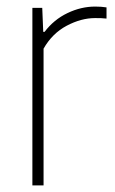

<svg xmlns="http://www.w3.org/2000/svg" viewBox="-20 -564 350 584"><path d="M78.5 0V-540H108.5L111.5 -467H115.5Q144 -504.5 185.2 -524.2Q226.5 -544 269.5 -544Q288.5 -544 304 -541.5V-507.5Q295 -508.5 287.2 -508.8Q279.5 -509 269 -509Q227 -509 183 -485.8Q139 -462.5 112.5 -416V0Z"/></svg>

Font: Encode Sans Semi Condensed Thin
Style: Regular
Weight: 100
Width: 4
Designer: Multiple Designers
Foundry: Impallari Type
Version: Version 3.000; ttfautohint (v1.8.3) -l 8 -r 50 -G 200 -x 14 